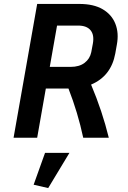

<svg xmlns="http://www.w3.org/2000/svg" viewBox="-20 -700 649 976"><path d="M49 0 169 -680H383Q456 -680 502 -653Q548 -626 566.5 -579Q585 -532 574 -473L566 -428Q545 -313 443 -270Q500 -135 533 0H403Q376 -127 328 -250H213L169 0ZM377 -570H270L233 -360H339Q383 -360 410 -380.5Q437 -401 444 -435L452 -478Q460 -522 440.5 -546Q421 -570 377 -570ZM225 256 151 239 209 77H333Z"/></svg>

Font: Inria Sans
Style: Bold Italic
Weight: 700
Italic angle: -10°
Designer: Black Foundry Team
Foundry: Black Foundry
Version: Version 1.2; ttfautohint (v1.8.3)